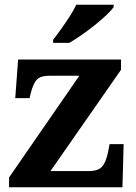

<svg xmlns="http://www.w3.org/2000/svg" viewBox="-20 -786 569 806"><path d="M18 0V-41L313 -468H187Q152 -468 136.5 -453.5Q121 -439 110 -398L104 -374H44L56 -536H488V-493L192 -68H353Q392 -68 408.5 -86.5Q425 -105 434 -149L440 -181H499L494 0ZM203 -619Q218 -638 236.5 -664Q255 -690 272.5 -717Q290 -744 300 -766H457V-756Q448 -743 427 -723Q406 -703 378.5 -681Q351 -659 323 -639.5Q295 -620 271 -606H203Z"/></svg>

Font: Noto Serif Myanmar
Style: Regular
Weight: 400
Designer: Ben Mitchell and the Monotype Design Team
Foundry: Monotype Imaging Inc.
Version: Version 2.106